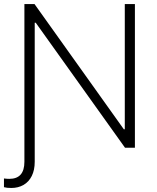

<svg xmlns="http://www.w3.org/2000/svg" viewBox="-41 -727 775 945"><path d="M128.9 -707 568.4 -90.8H573.2V-707H623V0H574.2L134.8 -615.2H129.9V69.3Q129.9 109.9 115.5 138.9Q101.1 168 75 183.1Q48.8 198.2 14.6 198.2Q-8.3 198.2 -21.5 194.3V151.4Q-7.8 153.3 4.9 153.3Q79.1 153.3 79.1 69.3V-707Z"/></svg>

Font: Pretendard Std ExtraLight
Style: Regular
Weight: 200
Designer: Base glyphs from Inter by Rasmus Andersson; Hangeul glyphs from Noto Sans CJK(Source Han Sans) by Jang Soo-young and Kan
Foundry: Kil Hyung-jin
Version: Version 1.309